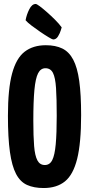

<svg xmlns="http://www.w3.org/2000/svg" viewBox="-20 -938 449 968"><path d="M200 10Q151 10 116.5 -5.5Q82 -21 61 -61Q40 -101 30 -172Q20 -243 20 -354Q20 -490 41 -567.5Q62 -645 104.5 -677.5Q147 -710 211 -710Q260 -710 294 -693.5Q328 -677 349 -637.5Q370 -598 379.5 -530Q389 -462 389 -358Q389 -217 369 -137Q349 -57 307.5 -23.5Q266 10 200 10ZM206 -106Q231 -106 243.5 -131Q256 -156 261 -211Q266 -266 266 -354Q266 -441 262.5 -494Q259 -547 247 -570.5Q235 -594 209 -594Q185 -594 172 -568.5Q159 -543 153.5 -485Q148 -427 148 -329Q148 -251 152 -202Q156 -153 168.5 -129.5Q181 -106 206 -106ZM248 -739Q244 -739 225.5 -750Q207 -761 183.5 -777Q160 -793 139 -809Q118 -825 109 -836Q114 -864 127.5 -891Q141 -918 160 -918Q165 -918 180.5 -906.5Q196 -895 217 -876.5Q238 -858 258 -838Q278 -818 291 -800Q291 -800 286.5 -785Q282 -770 272.5 -754.5Q263 -739 248 -739Z"/></svg>

Font: Yanone Kaffeesatz ExtraLight
Style: Regular
Weight: 200
Designer: Yanone (Cyrillic: Daniel Pouzeot, Huerta Tipografica, and Cyreal)
Foundry: Yanone
Version: Version 2.003